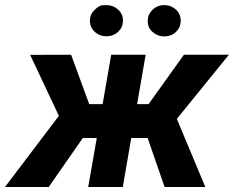

<svg xmlns="http://www.w3.org/2000/svg" viewBox="-57 -747 935 767"><path d="M533.2 -662.6C533.2 -644.5 540 -629.9 553.2 -618.7C566.4 -607.4 581.5 -601.6 598.1 -601.6C599.1 -601.6 600.1 -601.6 601.1 -601.6C619.1 -602.1 634.8 -608.4 647 -620.6C659.2 -632.8 665 -647.5 665 -665.5C664.6 -683.1 657.7 -697.8 645 -709.5C631.8 -720.7 617.2 -726.6 600.1 -726.6C599.1 -726.6 598.1 -726.6 597.2 -726.6C578.6 -726.1 563.5 -719.2 551.3 -707C539.1 -694.8 533.2 -681.2 533.2 -665C533.2 -664.1 533.2 -663.6 533.2 -662.6ZM302.2 -662.6C302.7 -644.5 309.6 -629.9 322.8 -618.7C335.9 -607.4 350.6 -602.1 366.7 -602.1C367.7 -602.1 368.7 -602.1 369.6 -602.1C388.2 -602.5 403.8 -608.9 416 -621.1C428.2 -632.8 434.1 -647 434.1 -663.1C434.1 -664.1 434.1 -664.6 434.1 -665.5C434.1 -682.6 427.7 -696.8 414.6 -709C401.4 -720.7 386.2 -726.6 369.1 -726.6C368.2 -726.6 362.8 -726.6 353 -726.1C343.3 -725.6 332.5 -719.2 320.3 -707C308.1 -694.8 302.2 -681.2 302.2 -665C302.2 -664.1 302.2 -663.6 302.2 -662.6ZM600.6 0H763.2L649.4 -272L857.4 -528.3H677.7L536.6 -331.1H490.7L524.9 -528.3H387.2L353 -331.1H299.3L227.1 -528.3L63.5 -527.8L178.2 -284.2L-37.1 0H137.7L273.9 -195.8H329.6L295.4 0H433.6L467.3 -195.8H532.7Z"/></svg>

Font: Roboto
Style: Bold Italic
Weight: 700
Italic angle: -12°
Designer: Google
Version: Version 2.137; 2017